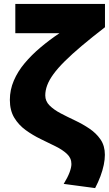

<svg xmlns="http://www.w3.org/2000/svg" viewBox="-20 -740 558 984"><path d="M467.5 224 306.5 202.5Q327 169 336.5 143.5Q346 118 346 100.5Q346 70 323.2 48.8Q300.5 27.5 264.5 9.8Q228.5 -8 188.2 -27.5Q148 -47 112 -73Q76 -99 53.2 -136.5Q30.5 -174 30.5 -228Q30.5 -279.5 50.8 -326.8Q71 -374 106.5 -416.2Q142 -458.5 188 -497.2Q234 -536 285 -570H58.5V-720H518V-600.5Q450 -548 399 -505Q348 -462 312 -426.2Q276 -390.5 254 -360.2Q232 -330 222 -303.2Q212 -276.5 212 -251Q212 -221.5 234 -199.5Q256 -177.5 290.8 -159.2Q325.5 -141 364.8 -122.5Q404 -104 438.8 -80.5Q473.5 -57 495.5 -24.8Q517.5 7.5 517.5 53.5Q517.5 77 511.8 105Q506 133 494.8 163.2Q483.5 193.5 467.5 224Z"/></svg>

Font: Geologica ExtraBold
Style: Regular
Weight: 800
Designer: Sindre Bremnes, Frode Helland
Foundry: Monokrom Skriftforlag AS
Version: Version 1.010;gftools[0.9.28]